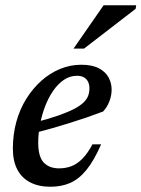

<svg xmlns="http://www.w3.org/2000/svg" viewBox="-20 -700 538 731"><path d="M273.5 -411.5Q246 -411.5 223.2 -396Q200.5 -380.5 182.2 -354Q164 -327.5 151.5 -294.5Q139 -261.5 132.2 -226Q125.5 -190.5 125.5 -157Q125.5 -103.5 146.5 -81.2Q167.5 -59 205 -59Q230 -59 251.8 -67.2Q273.5 -75.5 293.2 -95.2Q313 -115 332 -150.5H365Q338 -88.5 309.2 -53.2Q280.5 -18 247.2 -3.5Q214 11 172 11Q127 11 94.8 -5.8Q62.5 -22.5 45.8 -54.8Q29 -87 29 -134Q29 -188 42.2 -236.2Q55.5 -284.5 80.2 -324Q105 -363.5 137.5 -392.5Q170 -421.5 208.8 -437.5Q247.5 -453.5 289.5 -453.5Q330.5 -453.5 356 -440.2Q381.5 -427 393.2 -405.5Q405 -384 405 -358.5Q405 -335.5 396 -313Q387 -290.5 372.5 -275.5Q341 -263.5 308.2 -252.2Q275.5 -241 242.2 -230.8Q209 -220.5 175.8 -211Q142.5 -201.5 110 -193.5L111.5 -233.5Q164.5 -247 201.5 -260Q238.5 -273 262 -285.2Q285.5 -297.5 298.2 -310Q311 -322.5 315.8 -335.8Q320.5 -349 320.5 -363.5Q320.5 -378 315.2 -388.8Q310 -399.5 299.5 -405.5Q289 -411.5 273.5 -411.5ZM260 -515 374.5 -680H498.5L496.5 -666.5L300 -515Z"/></svg>

Font: Newsreader 16pt Medium
Style: Italic
Weight: 500
Italic angle: -17°
Designer: Hugues Gentile
Foundry: Production Type
Version: Version 1.003